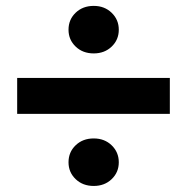

<svg xmlns="http://www.w3.org/2000/svg" viewBox="-20 -671 625 642"><path d="M37.4 -410.3H547.9V-290.2H37.4ZM209.1 -128.4Q209.1 -162.5 233 -185.3Q256.8 -208.1 293.4 -208.1Q329.6 -208.1 353.4 -185.1Q377.2 -162 377.2 -128.4Q377.2 -94.8 353.4 -72Q329.6 -49.2 293.4 -49.2Q256.8 -49.2 233 -72Q209.1 -94.8 209.1 -128.4ZM209.1 -571.6Q209.1 -605.7 233 -628.5Q256.8 -651.3 293.4 -651.3Q329.6 -651.3 353.4 -628.2Q377.2 -605.2 377.2 -571.6Q377.2 -538 353.4 -515.2Q329.6 -492.4 293.4 -492.4Q256.8 -492.4 233 -515.2Q209.1 -538 209.1 -571.6Z"/></svg>

Font: AF Albert Sans Medium
Style: Regular
Weight: 500
Designer: Andreas Rasmussen
Foundry: a.Foundry
Version: Version 1.300;Glyphs 3.2 (3231)